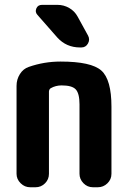

<svg xmlns="http://www.w3.org/2000/svg" viewBox="-20 -790 540 810"><path d="M235.4 -530.3Q365.2 -530.3 407.7 -492.2Q450.2 -454.1 450.2 -339.8V-56.6Q450.2 -33.2 433.1 -16.6Q416 0 392.6 0H372.1Q348.6 0 332 -17.1Q315.4 -34.2 315.4 -56.6V-349.6Q315.4 -395.5 299.8 -412.6Q284.2 -429.7 240.2 -429.7Q214.8 -429.7 194.3 -418Q187.5 -414.1 186.5 -404.3V-56.6Q186.5 -33.2 169.9 -16.6Q153.3 0 129.9 0H107.4Q84 0 66.9 -17.1Q49.8 -34.2 49.8 -56.6V-427.7Q49.8 -455.1 64 -477.5Q78.1 -500 101.6 -507.8Q166 -530.3 235.4 -530.3ZM222.7 -769.5Q249 -769.5 272 -756.3Q294.9 -743.2 307.6 -719.7L351.6 -639.6Q360.4 -623 351.1 -606.4Q341.8 -589.8 323.2 -589.8H317.4Q259.8 -589.8 221.7 -631.8L137.7 -727.5Q127 -739.3 133.3 -754.4Q139.6 -769.5 157.2 -769.5Z"/></svg>

Font: Rounded Mgen+ 1mn bold
Style: Bold
Weight: 700
Designer: [Source Han Sans]
Ryoko NISHIZUKA  (kana & ideographs); Paul D. Hunt (Latin, Greek & Cyrillic); Wenlong ZHANG  (bopomofo
Version: Version 1.059.20150602